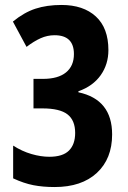

<svg xmlns="http://www.w3.org/2000/svg" viewBox="-20 -744 516 774"><path d="M417 -542Q417 -485 386 -441Q355 -397 296 -376V-372Q432 -343 432 -202Q432 -104 370.5 -47Q309 10 200 10Q153 10 114.5 2.5Q76 -5 33 -25V-157Q69 -134 107 -123Q145 -112 179 -112Q233 -112 258 -137Q283 -162 283 -208Q283 -259 252 -283Q221 -307 151 -307H115V-426H153Q214 -426 246 -452Q278 -478 278 -526Q278 -602 200 -602Q171 -602 144 -590Q117 -578 87 -555L32 -657Q77 -694 123 -709Q169 -724 228 -724Q316 -724 366.5 -677.5Q417 -631 417 -542Z"/></svg>

Font: Noto Sans Bengali ExtraCondensed
Style: Bold
Weight: 700
Width: 2
Designer: Joana Ranito - Universal Thirst; Jelle Bosma - Monotype Design Team
Foundry: Universal Thirst ehf.
Version: Version 3.000; ttfautohint (v1.8.4.7-5d5b)